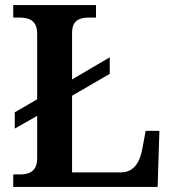

<svg xmlns="http://www.w3.org/2000/svg" viewBox="-20 -734 682 754"><path d="M32 0V-49H59Q77 -49 92 -54Q107 -59 116.5 -73Q126 -87 126 -112V-279L38 -229V-293L126 -344V-601Q126 -627 116.5 -641Q107 -655 91.5 -660Q76 -665 56 -665H32V-714H357V-665H331Q310 -665 295 -660Q280 -655 271.5 -642Q263 -629 263 -604V-422L411 -509V-444L263 -358V-57H453Q479 -57 496 -68.5Q513 -80 523 -100Q533 -120 538 -145L552 -220H606L599 0Z"/></svg>

Font: Noto Serif Khmer SemiBold
Style: Regular
Weight: 600
Version: Version 2.003